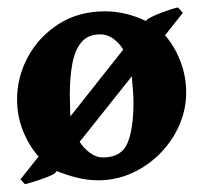

<svg xmlns="http://www.w3.org/2000/svg" viewBox="-20 -461 535 505"><path d="M469.7 -217.8Q469.7 -172.9 451.4 -131.3Q433.1 -89.8 401.1 -57.4Q369.1 -24.9 327.4 -5.9Q285.6 13.2 238.3 13.2Q209 13.2 180.7 5.9Q152.3 -1.5 129.4 -11.2L124 -4.9Q118.7 -1 103.5 4.9Q88.4 10.7 72 15.9Q55.7 21 45.4 23.4L33.7 10.7L81.5 -49.3Q56.2 -77.6 40.5 -116.7Q24.9 -155.8 24.9 -199.2Q24.9 -258.8 53.7 -311.8Q82.5 -364.7 134.5 -397.9Q186.5 -431.2 255.9 -431.2Q285.2 -431.2 313.2 -424.1Q341.3 -417 363.3 -405.8L368.2 -410.6Q380.4 -418.5 406 -428.2Q431.6 -438 448.2 -441.4L460.9 -427.2L414.1 -368.2Q439 -339.8 454.3 -300.3Q469.7 -260.7 469.7 -217.8ZM165 -154.8 304.2 -330.6Q293.9 -347.7 278.1 -359.1Q262.2 -370.6 243.7 -370.6Q211.4 -370.6 194.1 -349.9Q176.8 -329.1 170.2 -293.2Q163.6 -257.3 163.6 -212.4Q163.6 -199.2 164.3 -182.9Q165 -166.5 165 -154.8ZM251 -46.9Q298.8 -46.9 314.9 -83.7Q331.1 -120.6 331.1 -193.4Q331.1 -209 329.3 -227.8Q327.6 -246.6 326.7 -260.3L189.5 -87.9Q200.7 -70.8 216.8 -58.8Q232.9 -46.9 251 -46.9Z"/></svg>

Font: Dai Banna SIL
Style: Bold
Weight: 700
Designer: Victor Gaultney
Foundry: SIL International
Version: Version 4.000